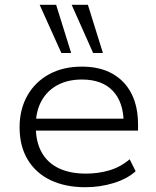

<svg xmlns="http://www.w3.org/2000/svg" viewBox="-20 -776 655 804"><path d="M337 8Q254 8 192 -21.5Q130 -51 96 -107.5Q62 -164 62 -243Q62 -318 94.5 -375.5Q127 -433 185.5 -465Q244 -497 323 -497Q398 -497 450.5 -467.5Q503 -438 530.5 -384Q558 -330 558 -255V-229H110V-279H519L498 -262Q497 -349 452 -396Q407 -443 323 -443Q264 -443 220.5 -419.5Q177 -396 153.5 -353Q130 -310 130 -252V-244Q130 -182 154.5 -138Q179 -94 226 -71.5Q273 -49 340 -49Q391 -49 437.5 -62.5Q484 -76 523 -109L548 -59Q513 -27 456 -9.5Q399 8 337 8ZM370 -554 280 -756H348L411 -554ZM237 -554 146 -756H215L278 -554Z"/></svg>

Font: Nunito Sans 10pt SemiExpanded Light
Style: Regular
Weight: 300
Width: 6
Designer: Vernon Adams
Foundry: Vernon Adams
Version: Version 3.101;gftools[0.9.27]